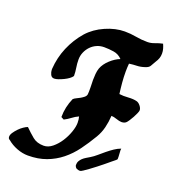

<svg xmlns="http://www.w3.org/2000/svg" viewBox="-143 -845 851 959"><g transform="rotate(20 283.0 -366.0)"><path d="M559 -744Q564 -733 567.5 -721Q571 -709 571 -696Q571 -682 567 -670.5Q563 -659 555 -647Q545 -631 539.5 -620Q534 -609 514 -603Q493 -596 473.5 -595.5Q454 -595 433 -592Q432 -581 431.5 -570.5Q431 -560 431 -549Q431 -520 433.5 -491Q436 -462 440 -433Q461 -430 487.5 -432Q514 -434 533 -429Q544 -426 553.5 -414Q563 -402 563 -391Q563 -386 558 -374.5Q553 -363 546.5 -351Q540 -339 533 -328.5Q526 -318 522 -314Q517 -309 510.5 -307Q504 -305 497 -305Q486 -305 469 -311Q452 -317 440 -317Q438 -284 430.5 -253.5Q423 -223 407 -196Q381 -152 353 -114Q325 -76 290 -48Q255 -20 212 -4Q169 12 115 12Q86 12 56 0.5Q26 -11 4 -30Q-1 -32 -3 -36Q-5 -40 -5 -45Q-5 -55 3 -67Q11 -79 22 -90.5Q33 -102 45.5 -110.5Q58 -119 67 -122Q90 -99 113 -80Q136 -61 172 -61Q196 -61 218 -79Q240 -97 256.5 -122.5Q273 -148 283 -176.5Q293 -205 293 -226Q293 -244 289 -259Q271 -251 255.5 -239Q240 -227 222 -218L207 -226Q207 -253 212.5 -278.5Q218 -304 229 -329Q235 -335 245 -339.5Q255 -344 264.5 -349.5Q274 -355 282 -361.5Q290 -368 292 -377Q293 -382 293 -392.5Q293 -403 293 -414.5Q293 -426 292.5 -437Q292 -448 292 -454Q292 -468 293.5 -486Q295 -504 300 -518Q310 -544 334.5 -566.5Q359 -589 385 -599Q366 -619 340 -623Q314 -627 289 -627Q268 -627 250 -619Q232 -611 218.5 -597Q205 -583 197 -564.5Q189 -546 189 -525Q189 -503 192.5 -482.5Q196 -462 196 -440Q191 -432 180 -424Q169 -416 155.5 -409.5Q142 -403 129 -398.5Q116 -394 107 -394Q93 -394 87 -407Q81 -420 81 -431V-437Q85 -497 108 -551.5Q131 -606 170 -651Q205 -690 257.5 -713Q310 -736 359 -736Q390 -736 420 -730.5Q450 -725 482 -725Q501 -725 520 -732.5Q539 -740 559 -744ZM542 -180Q541 -177 541 -171Q541 -163 542 -154.5Q543 -146 543 -138Q543 -129 543 -125.5Q543 -122 535 -116Q531 -113 519.5 -103.5Q508 -94 493 -81.5Q478 -69 460.5 -55.5Q443 -42 428 -31Q413 -20 401.5 -12.5Q390 -5 386 -5Q376 -5 368 -9Q360 -13 357 -25Q357 -38 362 -47Q367 -56 374.5 -63Q382 -70 392 -76Q402 -82 412 -88Q427 -97 442.5 -110.5Q458 -124 474.5 -137.5Q491 -151 508 -162.5Q525 -174 542 -180Z"/></g></svg>

Font: Praegefest
Style: Regular
Weight: 600
Designer: Peter Wiegel nach alter Vorlage
Foundry: Peter Wiegel
Version: Version 1.000